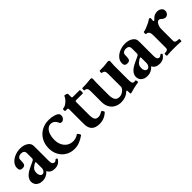

<svg xmlns="http://www.w3.org/2000/svg" viewBox="149 -1313 2148 2148"><g transform="rotate(-45 1223.5 -238.5)"><path d="M422.9 -43Q404.8 -15.1 381.3 -2Q357.9 11.2 324.7 11.2Q259.3 11.2 236.3 -38.1Q193.8 11.2 132.3 11.2Q100.1 11.2 77.1 -0.2Q54.2 -11.7 42.5 -31Q30.8 -50.3 30.8 -73.2Q30.8 -143.1 133.8 -191.9L208 -227.1Q216.3 -231 220.7 -237.1Q225.1 -243.2 225.1 -250V-331.5Q225.1 -377.9 174.3 -377.9Q156.7 -377.9 143.3 -371.1Q129.9 -364.3 122.6 -351.1Q120.6 -348.1 119.9 -339.4Q119.1 -330.6 119.1 -317.9L118.7 -301.3Q117.7 -272.9 107.7 -260.5Q97.7 -248 72.3 -248Q49.8 -248 39.1 -258.5Q28.3 -269 28.3 -293Q28.3 -330.6 54 -360.8Q79.6 -391.1 121.3 -408Q163.1 -424.8 209 -424.8Q264.2 -424.8 301.3 -398.9Q320.3 -385.7 328.6 -370.1Q336.9 -354.5 336.9 -325.7V-97.2Q336.9 -69.3 346.2 -55.7Q355.5 -42 372.1 -42Q380.4 -42 387.5 -45.9Q394.5 -49.8 404.8 -59.1Q407.2 -61.5 412.6 -58.8Q418 -56.2 421.4 -51Q424.8 -45.9 422.9 -43ZM225.1 -184.6Q225.1 -193.8 220.2 -193.8Q216.8 -193.8 209.7 -191.2Q202.6 -188.5 194.3 -183.1Q165 -164.1 154.1 -145.8Q143.1 -127.4 143.1 -99.1Q143.1 -76.2 154.3 -59.6Q165.5 -43 182.6 -43Q194.3 -43 204.1 -51.3Q213.9 -59.6 219.5 -72.3Q225.1 -85 225.1 -97.2Z M434.6 -198.7Q434.6 -263.2 462.9 -314.7Q491.2 -366.2 542.2 -395.5Q593.3 -424.8 659.2 -424.8Q703.6 -424.8 741.9 -412.8Q780.3 -400.9 792.5 -380.4Q794.4 -377.4 794.9 -371.8Q795.4 -366.2 795.4 -354.5Q795.4 -343.3 788.6 -331.1Q781.7 -318.8 770.8 -311Q759.8 -303.2 748.5 -303.2Q726.6 -303.2 721.2 -316.9Q709 -347.2 689.2 -362.5Q669.4 -377.9 644.5 -377.9Q613.8 -377.9 591.6 -356.4Q569.3 -335 557.9 -299.6Q546.4 -264.2 546.4 -224.1Q546.4 -174.8 564.7 -137.7Q583 -100.6 614.7 -80.8Q646.5 -61 685.5 -61Q731 -61 767.6 -87.4Q772 -90.8 779.1 -84.5Q786.1 -78.1 791.7 -68.1Q797.4 -58.1 797.4 -51.8Q797.4 -48.3 795.4 -46.9Q751 -16.1 713.6 -2.4Q676.3 11.2 636.2 11.2Q579.1 11.2 533.2 -15.6Q487.3 -42.5 460.9 -90.3Q434.6 -138.2 434.6 -198.7Z M906.2 -113.8V-349.1Q906.2 -363.8 891.1 -363.8H864.3Q856.4 -363.8 856.4 -381.8Q856.4 -399.9 864.3 -399.9Q883.8 -399.9 906.2 -413.3Q928.7 -426.8 947.5 -447.8Q966.3 -468.8 974.1 -490.2Q976.1 -493.7 981.4 -493.7Q985.4 -493.7 995.1 -491.2Q1006.8 -487.8 1012.9 -484.4Q1019 -481 1019 -476.1V-430.2Q1019 -415 1034.2 -415H1139.2Q1146 -415 1146 -389.6Q1146 -363.8 1139.2 -363.8H1034.2Q1019 -363.8 1019 -349.1V-146Q1019 -112.8 1023.9 -93Q1028.8 -73.2 1041.7 -63.2Q1054.7 -53.2 1078.1 -53.2Q1107.9 -53.2 1139.2 -75.7Q1141.6 -77.1 1142.6 -77.1Q1148.9 -77.1 1158 -65.9Q1167 -54.7 1167 -47.4Q1167 -44.9 1166 -43.9Q1110.8 11.2 1032.2 11.2Q906.2 11.2 906.2 -113.8Z M1513.7 -4.9V-27.8Q1513.7 -39.1 1507.8 -39.1Q1502.4 -39.1 1494.6 -32.2Q1450.7 10.3 1374.5 11.2Q1333.5 11.2 1298.3 -6.3Q1263.2 -23.9 1241.5 -60.3Q1219.7 -96.7 1219.7 -150.9V-324.2Q1219.7 -374.5 1178.7 -374.5Q1175.8 -374.5 1174.1 -379.6Q1172.4 -384.8 1172.4 -392.6Q1172.4 -399.9 1174.1 -405Q1175.8 -410.2 1178.7 -410.2Q1242.2 -410.2 1274.9 -415Q1301.3 -418.9 1316.9 -418.9Q1324.7 -418.9 1329.6 -413.6Q1334.5 -408.2 1334.5 -397.9Q1331.5 -367.2 1331.5 -337.9V-149.9Q1331.5 -96.7 1348.1 -70.8Q1364.7 -44.9 1403.8 -44.9Q1422.9 -44.9 1444.1 -55.4Q1465.3 -65.9 1480 -82.8Q1494.6 -99.6 1494.6 -117.2V-324.2Q1494.6 -374.5 1453.6 -374.5Q1450.7 -374.5 1449 -379.6Q1447.3 -384.8 1447.3 -392.6Q1447.3 -399.9 1449 -405Q1450.7 -410.2 1453.6 -410.2Q1524.4 -410.2 1550.8 -414.6Q1565.4 -417 1574 -418Q1582.5 -418.9 1590.8 -418.9Q1599.6 -418.9 1605.2 -414.3Q1610.8 -409.7 1610.8 -400.9Q1606.9 -363.3 1606.9 -337.9V-125Q1606.9 -99.1 1608.4 -84Q1609.9 -68.8 1616.5 -58.3Q1623 -47.9 1636.7 -47.9Q1643.1 -47.9 1653.8 -50.8Q1659.7 -52.2 1663.8 -43.2Q1668 -34.2 1668 -24.4Q1668 -15.6 1664.6 -15.1Q1652.3 -13.2 1632.1 -9.5Q1611.8 -5.9 1592.8 -1.5Q1564.5 4.9 1531.2 15.6Q1527.8 17.1 1520.5 17.1Q1513.7 17.1 1513.7 -4.9Z M2081.5 -43Q2063.5 -15.1 2040 -2Q2016.6 11.2 1983.4 11.2Q1918 11.2 1895 -38.1Q1852.5 11.2 1791 11.2Q1758.8 11.2 1735.8 -0.2Q1712.9 -11.7 1701.2 -31Q1689.5 -50.3 1689.5 -73.2Q1689.5 -143.1 1792.5 -191.9L1866.7 -227.1Q1875 -231 1879.4 -237.1Q1883.8 -243.2 1883.8 -250V-331.5Q1883.8 -377.9 1833 -377.9Q1815.4 -377.9 1802 -371.1Q1788.6 -364.3 1781.2 -351.1Q1779.3 -348.1 1778.6 -339.4Q1777.8 -330.6 1777.8 -317.9L1777.3 -301.3Q1776.4 -272.9 1766.4 -260.5Q1756.3 -248 1731 -248Q1708.5 -248 1697.8 -258.5Q1687 -269 1687 -293Q1687 -330.6 1712.6 -360.8Q1738.3 -391.1 1780 -408Q1821.8 -424.8 1867.7 -424.8Q1922.9 -424.8 1960 -398.9Q1979 -385.7 1987.3 -370.1Q1995.6 -354.5 1995.6 -325.7V-97.2Q1995.6 -69.3 2004.9 -55.7Q2014.2 -42 2030.8 -42Q2039.1 -42 2046.1 -45.9Q2053.2 -49.8 2063.5 -59.1Q2065.9 -61.5 2071.3 -58.8Q2076.7 -56.2 2080.1 -51Q2083.5 -45.9 2081.5 -43ZM1883.8 -184.6Q1883.8 -193.8 1878.9 -193.8Q1875.5 -193.8 1868.4 -191.2Q1861.3 -188.5 1853 -183.1Q1823.7 -164.1 1812.7 -145.8Q1801.8 -127.4 1801.8 -99.1Q1801.8 -76.2 1813 -59.6Q1824.2 -43 1841.3 -43Q1853 -43 1862.8 -51.3Q1872.6 -59.6 1878.2 -72.3Q1883.8 -85 1883.8 -97.2Z M2446.8 -367.2Q2446.8 -341.8 2431.6 -325.4Q2416.5 -309.1 2396.5 -309.1Q2371.6 -309.1 2346.7 -334Q2335.4 -345.2 2322.8 -345.2Q2308.1 -345.2 2295.9 -331.3Q2283.7 -317.4 2276.6 -296.1Q2269.5 -274.9 2269.5 -254.9V-65.9Q2269.5 -47.9 2283.4 -40.5Q2297.4 -33.2 2329.1 -33.2Q2335.9 -33.2 2335.9 -14.6Q2335.9 3.9 2329.1 3.9Q2291.5 1.5 2270.8 0.7Q2250 0 2217.8 0Q2185.1 0 2164.6 0.7Q2144 1.5 2106 3.9Q2102.5 3.9 2100.6 -1Q2098.6 -5.9 2098.6 -14.6Q2098.6 -33.2 2106 -33.2Q2132.3 -33.2 2144.8 -40.5Q2157.2 -47.9 2157.2 -65.9V-268.1Q2157.2 -333 2112.3 -333Q2104.5 -333 2104.5 -351.1Q2104.5 -369.1 2112.3 -369.1Q2136.7 -369.1 2205.6 -402.8Q2232.9 -416.5 2244.6 -425.8Q2251 -431.2 2258.8 -431.2Q2271 -431.2 2272.5 -420.9Q2269.5 -402.8 2269.5 -384.8Q2269.5 -374 2276.4 -374Q2282.7 -374 2293.5 -386.2Q2326.2 -424.8 2375.5 -424.8Q2404.8 -424.8 2425.8 -408.4Q2446.8 -392.1 2446.8 -367.2Z"/></g></svg>

Font: JuniusX
Style: Bold
Weight: 700
Designer: Peter S. Baker
Foundry: Briery Creek Software
Version: Version 1.004